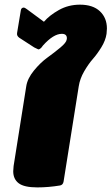

<svg xmlns="http://www.w3.org/2000/svg" viewBox="-20 -795 478 823"><path d="M36.7 -60.8Q36.7 -68.3 38.3 -83.3L92.5 -425Q97.5 -458.3 125.4 -492.5Q153.3 -526.7 183.3 -548.3Q213.3 -570 238.8 -591.2Q264.2 -612.5 265.8 -625Q265.8 -625.8 266.2 -627.9Q266.7 -630 266.7 -630.8Q266.7 -650 245 -650Q209.2 -650 164.2 -600Q163.3 -599.2 160.8 -595.4Q158.3 -591.7 156.2 -589.6Q154.2 -587.5 150.8 -585.4Q147.5 -583.3 144.2 -583.3L126.7 -591.7L62.5 -633.3Q50.8 -641.7 53.3 -654.2L69.2 -750Q70.8 -761.7 80.8 -762.5Q86.7 -762.5 95 -755.8L168.3 -701.7Q191.7 -729.2 232.5 -752.1Q273.3 -775 322.5 -775Q378.3 -775 408.3 -746.7Q438.3 -718.3 438.3 -672.5Q438.3 -665 436.7 -650Q432.5 -621.7 414.6 -592.5Q396.7 -563.3 377.9 -542.1Q359.2 -520.8 340.8 -489.2Q322.5 -457.5 317.5 -425L252.5 -16.7Q250 -2.5 237.5 0Q187.5 8.3 140 8.3Q83.3 8.3 60 -9.6Q36.7 -27.5 36.7 -60.8Z"/></svg>

Font: BoonTook Mon
Style: Italic
Weight: 400
Italic angle: -9°
Designer: Sungsit Sawaiwan
Foundry: FontUni
Version: Version 3.0